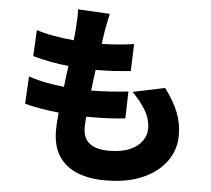

<svg xmlns="http://www.w3.org/2000/svg" viewBox="-59 -883 1117 1016"><g transform="rotate(5 500.0 -374.5)"><path d="M484 -810Q477 -779 472.5 -755Q468 -731 464 -710Q463 -700 460.5 -684.5Q458 -669 455 -648Q506 -649 551 -653Q596 -657 626 -662L621 -518Q580 -514 537.5 -511Q495 -508 435 -508Q431 -481 428 -453Q425 -425 421 -397H422Q465 -397 518.5 -400.5Q572 -404 618 -409L614 -266Q577 -262 535 -259.5Q493 -257 448 -257Q438 -257 427.5 -257Q417 -257 407 -257Q404 -223 404 -199Q404 -143 439 -115.5Q474 -88 541 -88Q608 -88 651.5 -106.5Q695 -125 717 -155.5Q739 -186 739 -221Q739 -272 712.5 -317.5Q686 -363 640 -409L810 -445Q859 -379 881.5 -322Q904 -265 904 -201Q904 -125 860 -63.5Q816 -2 734 34Q652 70 536 70Q451 70 387.5 44.5Q324 19 289 -34.5Q254 -88 254 -173Q254 -209 260 -266Q208 -271 162.5 -279Q117 -287 79 -297L87 -443Q134 -427 182 -418Q230 -409 276 -404Q279 -432 282.5 -460Q286 -488 290 -516Q240 -521 191 -530.5Q142 -540 100 -552L107 -691Q149 -677 200.5 -668Q252 -659 306 -654Q310 -689 312 -720Q315 -760 315.5 -780Q316 -800 314 -819Z"/></g></svg>

Font: Source Han Sans CN Heavy
Style: Regular
Weight: 900
Designer: Ryoko NISHIZUKA 西塚涼子 (kana, bopomofo & ideographs); Paul D. Hunt (Latin, Greek & Cyrillic); Sandoll Communications 산돌커뮤니
Foundry: Adobe
Version: Version 2.000;hotconv 1.0.107;makeotfexe 2.5.65593